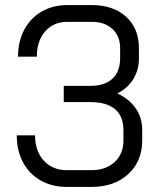

<svg xmlns="http://www.w3.org/2000/svg" viewBox="-20 -728 630 756"><path d="M540 -215V-175Q540 -93 485 -42.5Q430 8 340 8H243Q185 8 140 -17.5Q95 -43 70.5 -89Q46 -135 46 -195H118Q118 -133 152.5 -95.5Q187 -58 243 -58H340Q397 -58 431.5 -90Q466 -122 466 -175V-215Q466 -271 432.5 -298.5Q399 -326 337 -326H231V-390H337Q392 -390 422.5 -418Q453 -446 453 -499V-539Q453 -586 422.5 -614Q392 -642 342 -642H245Q191 -642 158 -604.5Q125 -567 125 -505H51Q51 -565 75.5 -611Q100 -657 144 -682.5Q188 -708 245 -708H342Q426 -708 476.5 -662Q527 -616 527 -539V-499Q527 -452 504.5 -416Q482 -380 442 -360Q488 -339 514 -302Q540 -265 540 -215Z"/></svg>

Font: Stavian Regular
Style: Regular
Weight: 400
Version: Version 1.000; ttfautohint (v1.6)